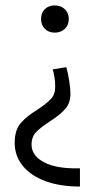

<svg xmlns="http://www.w3.org/2000/svg" viewBox="-20 -488 405 706"><path d="M239 -144Q239 -109 220 -87.5Q201 -66 164 -42Q130 -20 113 -2.5Q96 15 96 44Q96 84 141.5 108.5Q187 133 274 131V198Q201 198 147 178Q93 158 63.5 121.5Q34 85 34 37Q34 -9 55.5 -34.5Q77 -60 118 -85Q151 -107 167 -124Q183 -141 183 -169Q183 -200 174 -233L224 -241Q230 -219 234.5 -191Q239 -163 239 -144ZM233 -418Q233 -396 218.5 -382Q204 -368 181 -368Q159 -368 145 -382Q131 -396 131 -418Q131 -441 145 -454.5Q159 -468 181 -468Q204 -468 218.5 -454Q233 -440 233 -418Z"/></svg>

Font: LXGW Bright GB
Style: Regular
Weight: 400
Designer: Christian Thalmann (Catharsis Fonts)
Foundry: LXGW / Christian Thalmann (Catharsis Fonts) / Fontworks Inc.
Version: Version 5.510